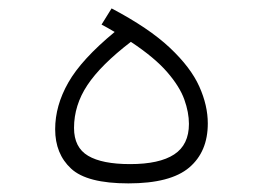

<svg xmlns="http://www.w3.org/2000/svg" viewBox="-20 -435 626 457"><path d="M285.6 1.5Q187 1.5 149.2 -33.7Q111.3 -68.8 111.3 -127.4Q111.3 -183.6 142.6 -238.5Q173.8 -293.5 252.9 -358.9Q238.3 -367.7 221.7 -376.5L245.6 -415Q334.5 -368.2 384.3 -321.3Q434.1 -274.4 454.3 -229.2Q474.6 -184.1 474.6 -141.1Q474.6 -73.7 430.2 -36.1Q385.7 1.5 285.6 1.5ZM291.5 -335.4Q219.7 -280.3 188 -232.4Q156.2 -184.6 156.2 -130.4Q156.2 -84 189.7 -64.2Q223.1 -44.4 289.6 -44.4Q359.4 -44.4 394.5 -67.4Q429.7 -90.3 429.7 -140.1Q429.7 -167.5 418.7 -198.2Q407.7 -229 377.9 -263.4Q348.1 -297.9 291.5 -335.4Z"/></svg>

Font: Cascadia Mono NF ExtraLight
Style: Regular
Weight: 200
Monospace: yes
Designer: Aaron Bell
Foundry: Saja Typeworks
Version: Version 2404.023; ttfautohint (v1.8.4)